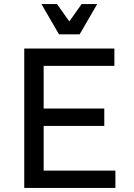

<svg xmlns="http://www.w3.org/2000/svg" viewBox="-20 -930 661 950"><path d="M100 0V-690H546V-604H196V-393H496V-307H196V-86H551V0ZM461 -910 374 -760H272L185 -910H262L323 -824L384 -910Z"/></svg>

Font: Radio Canada
Style: Regular
Weight: 400
Designer: Charles Daoud, Etienne Aubert Bonn, Alexandre Saumier Demers, Jacques Le Bailly
Foundry: Radio-Canada
Version: Version 2.104;gftools[0.9.28.dev5+ged2979d]